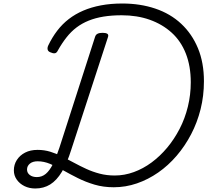

<svg xmlns="http://www.w3.org/2000/svg" viewBox="-20 -1055 1182 1094"><path d="M181 19Q147 19 119.5 5.5Q92 -8 75.5 -31.5Q59 -55 59 -84Q59 -117 76 -143.5Q93 -170 123 -185.5Q153 -201 194 -201Q232 -201 266.5 -190.5Q301 -180 334.5 -163Q368 -146 402 -127.5Q436 -109 472 -92.5Q508 -76 548 -65.5Q588 -55 634 -55Q689 -55 742.5 -74.5Q796 -94 844 -129.5Q892 -165 932.5 -213.5Q973 -262 1003.5 -321Q1034 -380 1050.5 -447.5Q1067 -515 1067 -586Q1067 -678 1039 -749.5Q1011 -821 958 -869Q905 -917 833 -942.5Q761 -968 673 -968Q617 -968 570.5 -960.5Q524 -953 485.5 -937.5Q447 -922 416 -898.5Q385 -875 359 -842Q333 -809 310 -768Q303 -753 292.5 -751.5Q282 -750 267 -757Q254 -762 251.5 -772.5Q249 -783 255 -796Q277 -842 306 -880Q335 -918 372 -946.5Q409 -975 454.5 -994.5Q500 -1014 555.5 -1024.5Q611 -1035 677 -1035Q779 -1035 865 -1006Q951 -977 1012.5 -919.5Q1074 -862 1108 -780Q1142 -698 1142 -592Q1142 -509 1123 -433Q1104 -357 1069 -290Q1034 -223 986.5 -167.5Q939 -112 881.5 -72Q824 -32 760 -10Q696 12 628 12Q569 12 518.5 -3Q468 -18 424 -40Q380 -62 341 -84Q302 -106 266 -121Q230 -136 195 -136Q166 -136 150 -122.5Q134 -109 134 -89Q134 -70 149.5 -58Q165 -46 190 -46Q219 -46 241 -64.5Q263 -83 281.5 -120Q300 -157 319 -215L522 -846Q526 -858 536.5 -863Q547 -868 565 -868Q583 -868 591.5 -862.5Q600 -857 595 -843L386 -202Q362 -125 332.5 -76Q303 -27 266 -4Q229 19 181 19Z"/></svg>

Font: Playwrite CO Light
Style: Regular
Weight: 300
Version: Version 1.002